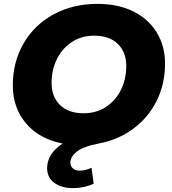

<svg xmlns="http://www.w3.org/2000/svg" viewBox="-20 -734 886 990"><path d="M831 -406Q831 -301 788 -214.5Q745 -128 667.5 -70.5Q590 -13 489 6Q410 21 376.5 47.5Q343 74 343 104Q343 123 356 134.5Q369 146 390 146Q420 146 452 131L463 213Q415 236 358 236Q296 236 259.5 208.5Q223 181 223 133Q223 59 303 6Q183 -17 114.5 -97.5Q46 -178 46 -294Q46 -414 101.5 -510Q157 -606 256.5 -660Q356 -714 483 -714Q589 -714 667.5 -675Q746 -636 788.5 -566Q831 -496 831 -406ZM631 -394Q631 -465 587.5 -507.5Q544 -550 466 -550Q400 -550 350 -517Q300 -484 273 -428.5Q246 -373 246 -306Q246 -235 289.5 -192.5Q333 -150 411 -150Q477 -150 527 -183Q577 -216 604 -271.5Q631 -327 631 -394Z"/></svg>

Font: Idrija
Style: Italic
Weight: 800
Italic angle: -11.3°
Designer: Julieta Ulanovsky
Foundry: Julieta Ulanovsky
Version: Version 7.200